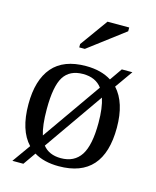

<svg xmlns="http://www.w3.org/2000/svg" viewBox="-111 -772 722 889"><g transform="rotate(15 250.0 -327.0)"><path d="M464.8 -499 404.8 -414.1Q461.9 -352.1 461.9 -231.9Q461.9 9.8 247.1 9.8Q176.3 9.8 128.9 -19L86.9 41H34.2L96.2 -45.9Q38.1 -106.9 38.1 -231.9Q38.1 -348.1 90.8 -409.7Q143.6 -471.2 251 -471.2Q323.7 -471.2 373 -439.9L414.1 -499ZM126 -231.9Q126 -153.3 140.1 -108.9L337.9 -391.1Q307.6 -432.1 247.1 -432.1Q183.1 -432.1 154.5 -386.7Q126 -341.3 126 -231.9ZM374 -231.9Q374 -303.7 358.9 -349.1L161.1 -65.9Q190.4 -28.8 247.1 -28.8Q311.5 -28.8 342.8 -76.7Q374 -124.5 374 -231.9ZM197.3 -546.4V-562.5L293 -695.3H397V-677.2L224.1 -546.4Z"/></g></svg>

Font: Times New Roman
Style: Regular
Weight: 400
Designer: Steve Matteson
Foundry: Ascender Corporation
Version: Version 2.00.3